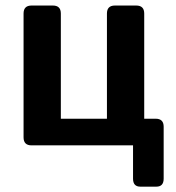

<svg xmlns="http://www.w3.org/2000/svg" viewBox="-20 -533 645 704"><path d="M95.7 0Q66.4 0 66.4 -29.3V-483.4Q66.4 -512.7 95.7 -512.7H173.8Q203.1 -512.7 203.1 -483.4V-97.7H372.1V-483.4Q372.1 -512.7 401.4 -512.7H479.5Q508.8 -512.7 508.8 -483.4V-97.7H550.8Q580.1 -97.7 580.1 -68.4V122.1Q580.1 151.4 553.2 151.4H494.6Q467.8 151.4 467.8 122.1V0Z"/></svg>

Font: Istok
Style: Bold
Weight: 700
Designer: Andrey V. Panov
Foundry: Andrey V. Panov
Version: Version 1.0.1